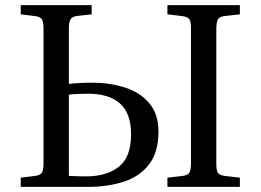

<svg xmlns="http://www.w3.org/2000/svg" viewBox="-20 -730 1018 750"><path d="M61 0V-36L118 -43Q139 -46 144.5 -56.5Q150 -67 150 -93V-617Q150 -641 145 -652.5Q140 -664 118 -667L61 -674V-710H338V-674L284 -668Q262 -666 255.5 -654.5Q249 -643 249 -618V-402Q261 -404 288 -405.5Q315 -407 342 -407Q408 -407 467 -388.5Q526 -370 562.5 -327.5Q599 -285 599 -216Q599 -137 563.5 -89.5Q528 -42 465.5 -21Q403 0 322 0ZM634 0V-36L695 -43Q716 -46 721 -58Q726 -70 726 -94V-620Q726 -644 720.5 -654Q715 -664 693 -667L634 -674V-710H917V-674L855 -667Q835 -664 830 -652Q825 -640 825 -616V-90Q825 -66 830.5 -56Q836 -46 857 -43L917 -36V0ZM249 -43Q264 -42 281.5 -41.5Q299 -41 317 -41Q396 -41 444 -78.5Q492 -116 492 -205Q492 -287 449 -325.5Q406 -364 323 -364Q304 -364 281.5 -363Q259 -362 249 -360Z"/></svg>

Font: Literata 36pt
Style: Regular
Weight: 400
Designer: Latin by Veronika Burian and Jose Scaglione. Greek by Irene Vlachou. Cyrillic by Vera Evstafieva.
Foundry: TypeTogether
Version: Version 3.002